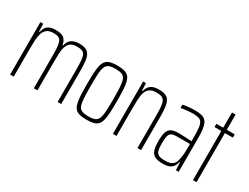

<svg xmlns="http://www.w3.org/2000/svg" viewBox="-62 -1134 2096 1618"><g transform="rotate(30 986.5 -325.0)"><path d="M62 0V-510H89L92 -435H98Q102 -458 113.5 -477Q125 -496 148 -507Q171 -518 208 -518Q264 -518 288 -499Q312 -480 321 -435H326Q331 -460 344 -478.5Q357 -497 380.5 -507.5Q404 -518 439 -518Q491 -518 517 -498.5Q543 -479 551 -436Q559 -393 559 -320V0H524V-315Q524 -371 521 -404.5Q518 -438 508.5 -456Q499 -474 481.5 -480Q464 -486 435 -486Q394 -486 372.5 -470.5Q351 -455 341 -425.5Q331 -396 329.5 -355.5Q328 -315 328 -264V0H293V-315Q293 -371 289.5 -404.5Q286 -438 276.5 -456Q267 -474 249.5 -480Q232 -486 204 -486Q165 -486 142.5 -469Q120 -452 110.5 -422Q101 -392 99 -351.5Q97 -311 97 -264V0Z M809 8Q768 8 742 1.5Q716 -5 700 -21.5Q684 -38 676 -68Q668 -98 665.5 -143.5Q663 -189 663 -254Q663 -319 665.5 -365Q668 -411 676 -441Q684 -471 700 -487.5Q716 -504 742 -511Q768 -518 809 -518Q849 -518 875 -511Q901 -504 917 -487.5Q933 -471 941 -441Q949 -411 951.5 -365Q954 -319 954 -254Q954 -189 951.5 -143.5Q949 -98 941 -68Q933 -38 917 -21.5Q901 -5 875 1.5Q849 8 809 8ZM808 -24Q848 -24 870 -33Q892 -42 902.5 -66Q913 -90 916 -135.5Q919 -181 919 -254Q919 -327 916 -373Q913 -419 903 -443.5Q893 -468 870.5 -477Q848 -486 809 -486Q770 -486 747.5 -477Q725 -468 714 -443.5Q703 -419 700.5 -373Q698 -327 698 -254Q698 -181 701 -135.5Q704 -90 714 -66Q724 -42 746.5 -33Q769 -24 808 -24Z M1062 0V-510H1089L1093 -435H1097Q1103 -458 1115 -477Q1127 -496 1150.5 -507Q1174 -518 1213 -518Q1253 -518 1277.5 -507.5Q1302 -497 1314.5 -473.5Q1327 -450 1331.5 -412Q1336 -374 1336 -320V0H1301V-315Q1301 -371 1297.5 -404.5Q1294 -438 1283.5 -456Q1273 -474 1254 -480Q1235 -486 1204 -486Q1164 -486 1141.5 -469Q1119 -452 1109.5 -422Q1100 -392 1098.5 -351.5Q1097 -311 1097 -264V0Z M1550 8Q1507 8 1479 -3Q1451 -14 1437.5 -45.5Q1424 -77 1424 -138Q1424 -194 1434 -225.5Q1444 -257 1469 -270Q1494 -283 1538 -283Q1549 -283 1565.5 -282.5Q1582 -282 1600.5 -281Q1619 -280 1636 -279.5Q1653 -279 1667 -278V-324Q1667 -377 1662.5 -409.5Q1658 -442 1646.5 -458.5Q1635 -475 1613 -480.5Q1591 -486 1556 -486Q1540 -486 1519.5 -484Q1499 -482 1479.5 -479.5Q1460 -477 1446 -473V-506Q1470 -512 1500 -515Q1530 -518 1564 -518Q1597 -518 1621 -513Q1645 -508 1660.5 -496Q1676 -484 1685 -462.5Q1694 -441 1698 -408.5Q1702 -376 1702 -330V0H1675L1671 -76H1667Q1659 -40 1641 -21.5Q1623 -3 1599.5 2.5Q1576 8 1550 8ZM1550 -24Q1575 -24 1595.5 -28Q1616 -32 1630.5 -45Q1645 -58 1653 -84Q1661 -114 1664 -143Q1667 -172 1667 -210V-251H1544Q1510 -251 1491.5 -243Q1473 -235 1466 -211Q1459 -187 1459 -138Q1459 -92 1466 -67.5Q1473 -43 1493 -33.5Q1513 -24 1550 -24Z M1841 0V-478H1775V-510H1841V-658H1876V-510H1953V-478H1876V0Z"/></g></svg>

Font: Saira ExtraCondensed Thin
Style: Regular
Weight: 250
Width: 2
Designer: Hector Gatti with collaboration of the Omnibus-Type team
Foundry: Omnibus-Type
Version: Version 1.101